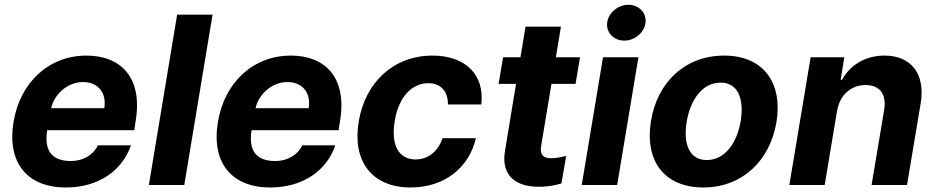

<svg xmlns="http://www.w3.org/2000/svg" viewBox="-20 -790 3997 820"><path d="M261.7 10.7C401.6 10.7 503.2 -62.5 539.1 -169.4H398.1C377.5 -126.8 333.5 -102.3 283 -102.3C206 -102.3 166.9 -141.3 181.5 -234H553.3L559.7 -275.6C589.8 -460.9 494 -552.6 349.4 -552.6C188.9 -552.6 66.1 -438.6 38 -270.2C8.9 -97.3 93.8 10.7 261.7 10.7ZM198.5 -327.8C211.3 -387.8 269.2 -439.6 334.2 -439.6C399.5 -439.6 436.1 -392.8 425.4 -327.8Z M887.8 -727.3H736.5L615.8 0H767Z M1134.6 10.7C1274.5 10.7 1376.1 -62.5 1411.9 -169.4H1271C1250.4 -126.8 1206.3 -102.3 1155.9 -102.3C1078.8 -102.3 1039.8 -141.3 1054.3 -234H1426.1L1432.5 -275.6C1462.7 -460.9 1366.8 -552.6 1222.3 -552.6C1061.8 -552.6 938.9 -438.6 910.9 -270.2C881.7 -97.3 966.6 10.7 1134.6 10.7ZM1071.4 -327.8C1084.2 -387.8 1142 -439.6 1207 -439.6C1272.4 -439.6 1308.9 -392.8 1298.3 -327.8Z M1733.7 10.7C1878.9 10.7 1983.7 -74.6 2012.4 -199.9H1869.7C1850.9 -142 1807.5 -109 1755 -109C1684.3 -109 1648.4 -168.3 1665.8 -272.7C1682.2 -375.7 1738.6 -434.7 1809.7 -434.7C1864.3 -434.7 1893.8 -397.7 1893.1 -343.8H2035.5C2050.4 -469.8 1969.1 -552.6 1826.7 -552.6C1661.2 -552.6 1539.1 -437.9 1512.1 -270.6C1484 -104.8 1565.7 10.7 1733.7 10.7Z M2457 -545.5H2354L2375.7 -676.1H2224.4L2202.8 -545.5H2128.6L2109.4 -431.8H2183.9L2137.1 -147.7C2117.9 -41.2 2181.8 11.7 2293 7.5C2332 6.4 2360.8 -1.4 2377.8 -6.7L2398.1 -124.6C2370.7 -116.5 2348 -114.3 2333.8 -114.3C2303.6 -114.3 2284.1 -125.7 2291.2 -167.6L2335.2 -431.8H2438.2Z M2464.5 0H2615.8L2706.7 -545.5H2555.4ZM2573.2 -693.2C2567.8 -651.3 2601.2 -616.5 2646.3 -616.5C2691.4 -616.5 2731.9 -651.3 2736.9 -693.2C2741.5 -735.4 2708.8 -769.5 2663.7 -769.5C2619 -769.5 2578.1 -735.4 2573.2 -693.2Z M2983.7 10.7C3147.7 10.7 3268.1 -101.6 3296.2 -268.5C3323.5 -438.2 3239 -552.6 3072.8 -552.6C2907.7 -552.6 2787.3 -440.7 2760.3 -273.1C2732.2 -103.7 2816.8 10.7 2983.7 10.7ZM2912.6 -269.2C2928.3 -365.4 2980.8 -437.1 3057.5 -437.1C3132.1 -437.1 3158.4 -367.9 3143.5 -273.8C3127.5 -177.6 3074.9 -106.5 2998.6 -106.5C2923.7 -106.5 2897.4 -175.4 2912.6 -269.2Z M3554.7 -315.3C3566.8 -385.7 3615.4 -426.8 3676.8 -426.8C3737.9 -426.8 3767 -387.1 3756 -320.3L3702.4 0H3853.7L3911.9 -347.3C3933.2 -474.8 3871.1 -552.6 3757.8 -552.6C3676.5 -552.6 3610.8 -513.1 3576.3 -449.2H3570.3L3585.9 -545.5H3442.1L3351.2 0H3502.1Z"/></svg>

Font: Magic Ui Pro
Style: Bold Italic
Weight: 700
Italic angle: -9.39999°
Designer: Stefan Endress, Andreas Faust
Version: Version 1.000;FEAKit 1.0